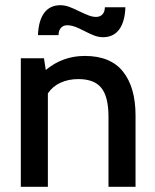

<svg xmlns="http://www.w3.org/2000/svg" viewBox="-20 -718 596 738"><path d="M60 -494H149L156 -449Q221 -503 306 -503Q405 -503 453 -442.5Q501 -382 501 -274V0H397V-270Q397 -345 370 -379.5Q343 -414 281 -414Q243 -414 212.5 -400Q182 -386 164 -359V0H60ZM302 -600Q298 -602 284.5 -608.5Q271 -615 259.5 -618Q248 -621 239 -621Q223 -621 214 -610.5Q205 -600 205 -583H126Q128 -639 150 -668.5Q172 -698 212 -698Q229 -698 246.5 -691.5Q264 -685 286 -674Q307 -664 321.5 -658.5Q336 -653 349 -653Q365 -653 374 -663Q383 -673 383 -690H462Q460 -634 438 -604.5Q416 -575 376 -575Q359 -575 342 -581.5Q325 -588 302 -600Z"/></svg>

Font: Cabin Medium
Style: Regular
Weight: 500
Designer: Pablo Impallari
Foundry: Pablo Impallari. http://www.impallari.com Igino Marini. http://www.ikern.com
Version: Version 2.001